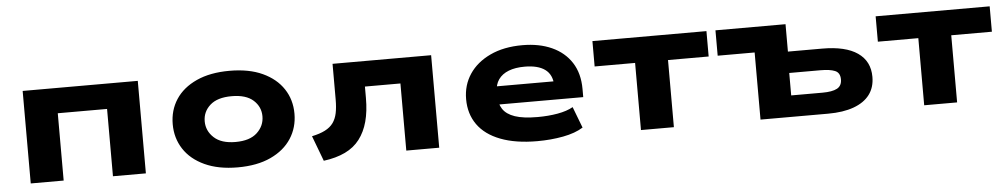

<svg xmlns="http://www.w3.org/2000/svg" viewBox="-35 -769 5446 1040"><g transform="rotate(-5 2688.5 -249.0)"><path d="M100 0V-503H726V0H547V-366H279V0Z M1225 11Q1120 11 1045.5 -23.5Q971 -58 932.5 -117.5Q894 -177 894 -252Q894 -328 932.5 -387Q971 -446 1045.5 -480Q1120 -514 1225 -514Q1331 -514 1404.5 -480Q1478 -446 1517 -387Q1556 -328 1556 -252Q1556 -177 1517.5 -117.5Q1479 -58 1405 -23.5Q1331 11 1225 11ZM1225 -127Q1303 -127 1342.5 -164Q1382 -201 1382 -253Q1382 -305 1342.5 -340.5Q1303 -376 1225 -376Q1147 -376 1107.5 -340.5Q1068 -305 1068 -253Q1068 -201 1108 -164Q1148 -127 1225 -127Z M1692 16 1640 -122Q1683 -131 1711.5 -145.5Q1740 -160 1756 -182Q1772 -204 1778.5 -235Q1785 -266 1785 -309V-503H2321V0H2142V-365H1949V-303Q1949 -230 1934 -175Q1919 -120 1888.5 -80Q1858 -40 1809 -16.5Q1760 7 1692 16Z M2854 11Q2736 11 2654 -20.5Q2572 -52 2530.5 -110.5Q2489 -169 2489 -249Q2489 -325 2528.5 -384.5Q2568 -444 2642 -479Q2716 -514 2818 -514Q2909 -514 2977.5 -483Q3046 -452 3084 -393Q3122 -334 3122 -249V-205H2630V-304H2991L2971 -283Q2969 -341 2930.5 -369Q2892 -397 2820 -397Q2769 -397 2733 -383Q2697 -369 2677.5 -341.5Q2658 -314 2658 -273V-256Q2658 -211 2678 -180.5Q2698 -150 2743.5 -134.5Q2789 -119 2867 -119Q2925 -119 2976 -128Q3027 -137 3060 -156L3104 -41Q3061 -14 2994.5 -1.5Q2928 11 2854 11Z M3418 0V-365H3198V-503H3818V-365H3597V0Z M4068 0V-365H3867V-503H4248V-354H4434Q4561 -354 4626.5 -308.5Q4692 -263 4692 -178Q4692 -121 4662.5 -81.5Q4633 -42 4575.5 -21Q4518 0 4436 0ZM4245 -116H4415Q4468 -116 4494.5 -130Q4521 -144 4521 -179Q4521 -215 4494 -226.5Q4467 -238 4415 -238H4245Z M4958 0V-365H4738V-503H5358V-365H5137V0Z"/></g></svg>

Font: Nunito Sans 7pt Expanded ExtraBold
Style: Regular
Weight: 800
Width: 7
Designer: Vernon Adams
Foundry: Vernon Adams
Version: Version 3.101;gftools[0.9.27]